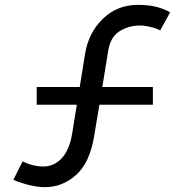

<svg xmlns="http://www.w3.org/2000/svg" viewBox="-20 -755 755 790"><path d="M548 -735Q628 -735 680 -704L639 -630Q638 -631 627.5 -635.5Q617 -640 596 -645Q575 -650 554 -650Q510 -650 472 -626.5Q434 -603 425 -545L401 -397H609V-324H389L367 -193Q349 -85 293 -35Q237 15 165 15Q108 15 35 -15L73 -91Q115 -70 159 -70Q202 -70 234 -104Q266 -138 277 -206L296 -324H131V-397H308L330 -533Q344 -620 403 -677.5Q462 -735 548 -735Z"/></svg>

Font: Manrope Medium
Style: Medium
Weight: 500
Designer: Mikhail Sharanda
Foundry: Mikhail Sharanda
Version: Version 4.000;hotconv 1.0.109;makeotfexe 2.5.65596